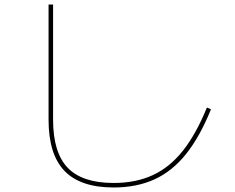

<svg xmlns="http://www.w3.org/2000/svg" viewBox="-20 -790 1040 850"><path d="M483 40Q336 40 265.5 -33.5Q195 -107 195 -260V-770H215V-260Q215 -115 279.5 -47.5Q344 20 483 20Q581 20 656 -14.5Q731 -49 789.5 -122.5Q848 -196 896 -314L914 -306Q865 -185 804 -108.5Q743 -32 664 4Q585 40 483 40Z"/></svg>

Font: M PLUS 1 Code Thin
Style: Regular
Weight: 250
Designer: Coji Morishita
Foundry: UNDERFOREST DESIGN
Version: Version 1.002